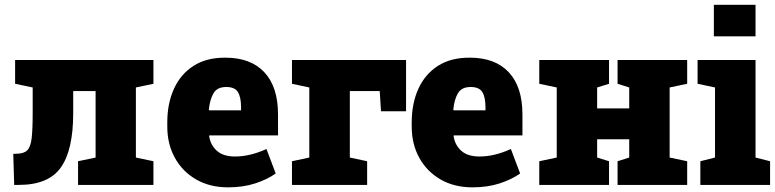

<svg xmlns="http://www.w3.org/2000/svg" viewBox="-20 -782 3278 812"><path d="M40 0 36.1 -131.3 48.8 -131.8Q80.1 -131.8 94.7 -145.8Q109.4 -159.7 113.8 -196.8Q118.2 -233.9 118.2 -303.7V-412.1L43.9 -427.7V-528.3H628.9V-427.7L554.7 -412.1V-115.7L628.9 -100.1V0H310.1V-100.1L384.3 -115.7V-397H289.6V-303.7Q289.6 -147.5 237.3 -73.7Q185.1 0 59.6 0Z M944.8 10.3Q867.2 10.3 809.3 -23.2Q751.5 -56.6 719.5 -114.7Q687.5 -172.9 687.5 -246.1V-264.2Q687.5 -344.7 715.8 -406.7Q744.1 -468.8 798.8 -503.7Q853.5 -538.6 933.1 -538.1Q1040.5 -538.1 1098.1 -476.3Q1155.8 -414.6 1155.8 -297.9V-209.5H865.2L864.7 -206.1Q870.1 -168.9 897 -144.5Q923.8 -120.1 974.1 -120.1Q1037.6 -120.1 1106.9 -151.9L1146 -48.3Q1110.4 -22.9 1059.1 -6.3Q1007.8 10.3 944.8 10.3ZM865.2 -315.4H999.5V-328.1Q999.5 -370.6 986.3 -392.3Q973.1 -414.1 937 -414.1Q897.9 -414.1 882.6 -387Q867.2 -359.9 863.3 -317.9Z M1214.8 0V-100.1L1288.1 -115.7V-412.1L1214.8 -427.7V-528.3H1697.3V-311.5H1591.3L1585.9 -397H1459.5V-115.7L1532.7 -100.1V0Z M1978.5 10.3Q1900.9 10.3 1843 -23.2Q1785.2 -56.6 1753.2 -114.7Q1721.2 -172.9 1721.2 -246.1V-264.2Q1721.2 -344.7 1749.5 -406.7Q1777.8 -468.8 1832.5 -503.7Q1887.2 -538.6 1966.8 -538.1Q2074.2 -538.1 2131.8 -476.3Q2189.5 -414.6 2189.5 -297.9V-209.5H1898.9L1898.4 -206.1Q1903.8 -168.9 1930.7 -144.5Q1957.5 -120.1 2007.8 -120.1Q2071.3 -120.1 2140.6 -151.9L2179.7 -48.3Q2144 -22.9 2092.8 -6.3Q2041.5 10.3 1978.5 10.3ZM1898.9 -315.4H2033.2V-328.1Q2033.2 -370.6 2020 -392.3Q2006.8 -414.1 1970.7 -414.1Q1931.6 -414.1 1916.3 -387Q1900.9 -359.9 1897 -317.9Z M2260.7 0V-100.1L2334.5 -115.7V-412.1L2260.7 -427.7V-528.3H2555.7V-427.7L2505.4 -412.1V-323.7H2641.1V-412.1L2591.8 -427.7V-528.3H2886.2V-427.7L2812 -412.1V-115.7L2886.2 -100.1V0H2591.8V-100.1L2641.1 -115.7V-192.9H2505.4V-115.7L2555.7 -100.1V0Z M2941.9 0V-100.1L3003.9 -115.7V-412.1L2930.2 -427.7V-528.3H3175.3V-115.7L3236.8 -100.1V0ZM2999 -628.4V-761.7H3175.3V-628.4Z"/></svg>

Font: Roboto Slab Black
Style: Regular
Weight: 900
Designer: Google
Version: Version 2.000; ttfautohint (v1.8.1.43-b0c9)